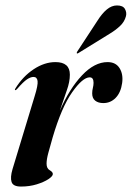

<svg xmlns="http://www.w3.org/2000/svg" viewBox="-20 -676 484 705"><path d="M36 -345Q33 -346 37 -352Q64.5 -396 104 -422Q143.5 -448 183.5 -448Q236.5 -448 236.5 -402Q236.5 -375.5 225.5 -344.8Q214.5 -314 199.5 -269Q235 -350.5 281 -399.2Q327 -448 375 -448Q405 -448 419 -425.8Q433 -403.5 428.5 -371Q423.5 -336 404.8 -316.8Q386 -297.5 359.5 -297.5Q341 -297.5 329.8 -306.2Q318.5 -315 318.5 -333Q318.5 -343.5 321 -353.2Q323.5 -363 323.5 -372Q323.5 -392 309.5 -392Q283.5 -392 244.8 -337Q206 -282 173.5 -172Q164 -138.5 157.5 -114.8Q151 -91 151 -75Q151 -57.5 162.5 -51Q174 -44.5 174 -37Q174 -29 157.8 -18.2Q141.5 -7.5 115 0.8Q88.5 9 57 9Q28 9 22.5 -7.8Q17 -24.5 26 -55L107 -322Q120 -363.5 118 -378.5Q116 -393.5 103 -393.5Q92.5 -393.5 79 -384.5Q65.5 -375.5 43 -349.5Q38.5 -344.5 36 -345ZM337.5 -599.5Q354.5 -626.5 372.2 -641.2Q390 -656 409.5 -656Q431.5 -656 438.8 -643Q446 -630 442.5 -616.5Q437 -595.5 420.2 -580Q403.5 -564.5 382.5 -552L267.5 -481Q263.5 -478.5 262 -480.5Q261 -482 263.5 -486.5Z"/></svg>

Font: Fraunces 144pt S000 SemiBold
Style: Italic
Weight: 600
Italic angle: -16°
Version: Version 1.000; ttfautohint (v1.8.3)